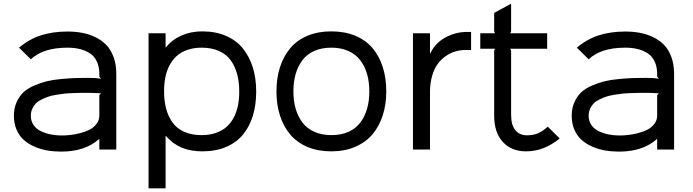

<svg xmlns="http://www.w3.org/2000/svg" viewBox="-20 -810 3756 1040"><path d="M518.1 -294.9 527.8 -304.2Q491.2 -307.1 463.9 -307.1Q462.4 -307.1 459 -307.1Q433.1 -307.1 418.5 -306.9Q403.8 -306.6 375.2 -305.7Q346.7 -304.7 328.4 -302.7Q310.1 -300.8 283.7 -296.4Q257.3 -292 240.2 -285.9Q223.1 -279.8 203.6 -270.3Q184.1 -260.7 173.1 -248.8Q162.1 -236.8 154.5 -220Q147 -203.1 147 -183.1Q147 -153.3 162.8 -131.3Q178.7 -109.4 204.6 -97.9Q230.5 -86.4 257.6 -81.3Q284.7 -76.2 313 -76.2Q335 -76.2 359.1 -78.6Q383.3 -81.1 412.6 -88.4Q441.9 -95.7 464.6 -107.2Q487.3 -118.7 502.7 -138.7Q518.1 -158.7 518.1 -184.1ZM609.9 -410.2V0H518.1V-56.2H516.1Q439.9 11.2 312 11.2Q272.5 11.2 236.6 5.1Q200.7 -1 167 -15.6Q133.3 -30.3 108.9 -52Q84.5 -73.7 69.8 -107.4Q55.2 -141.1 55.2 -183.1Q55.2 -224.1 70.1 -256.8Q85 -289.6 107.4 -310.5Q129.9 -331.5 166.3 -346.9Q202.6 -362.3 234.6 -370.1Q266.6 -377.9 312 -382.1Q357.4 -386.2 387 -387.2Q416.5 -388.2 458 -388.2Q500.5 -388.2 527.8 -383.8L518.1 -395V-409.2Q518.1 -448.2 504.6 -476.8Q491.2 -505.4 466.8 -521.2Q442.4 -537.1 412.4 -544.4Q382.3 -551.8 345.2 -551.8Q213.9 -551.8 147 -488.8L83 -551.8Q138.7 -598.6 202.6 -618.9Q266.6 -639.2 345.2 -639.2Q387.2 -639.2 424.3 -632.3Q461.4 -625.5 496.1 -608.9Q530.8 -592.3 555.4 -566.9Q580.1 -541.5 595 -501.5Q609.9 -461.4 609.9 -410.2Z M1275.9 -314.9Q1275.9 -366.2 1264.6 -408.2Q1253.4 -450.2 1230 -482.9Q1206.5 -515.6 1166.5 -533.7Q1126.5 -551.8 1072.8 -551.8Q1029.3 -551.8 994.9 -539.8Q960.4 -527.8 937 -506.6Q913.6 -485.4 897.9 -455.3Q882.3 -425.3 875.5 -390.4Q868.7 -355.5 868.7 -314.9Q868.7 -263.2 879.9 -221.2Q891.1 -179.2 914.6 -146.5Q938 -113.8 978 -95.9Q1018.1 -78.1 1071.8 -78.1Q1115.2 -78.1 1149.7 -90.1Q1184.1 -102.1 1207.5 -123Q1231 -144 1246.6 -174.1Q1262.2 -204.1 1269 -239Q1275.9 -273.9 1275.9 -314.9ZM1367.7 -314.9Q1367.7 -242.7 1349.9 -183.8Q1332 -125 1296.6 -81.5Q1261.2 -38.1 1205.1 -14.2Q1148.9 9.8 1075.7 9.8Q1012.2 9.8 964.4 -10.3Q916.5 -30.3 878.9 -73.2H877V210H784.7V-629.9H877V-553.2H878.9Q910.6 -594.2 961.9 -617.2Q1013.2 -640.1 1075.7 -640.1Q1147.9 -640.1 1204.1 -615.7Q1260.3 -591.3 1295.7 -547.4Q1331.1 -503.4 1349.4 -444.6Q1367.7 -385.7 1367.7 -314.9Z M1968.5 -221.7Q1980.5 -263.7 1980.5 -314.9Q1980.5 -366.2 1968.5 -408.2Q1956.5 -450.2 1932.1 -482.9Q1907.7 -515.6 1867.4 -533.7Q1827.1 -551.8 1774.4 -551.8Q1721.7 -551.8 1681.6 -533.7Q1641.6 -515.6 1617.4 -483.2Q1593.3 -450.7 1581.3 -408.4Q1569.3 -366.2 1569.3 -314.9Q1569.3 -263.7 1581.3 -221.7Q1593.3 -179.7 1617.7 -147Q1642.1 -114.3 1682.4 -96.2Q1722.7 -78.1 1775.4 -78.1Q1828.1 -78.1 1868.2 -96.2Q1908.2 -114.3 1932.4 -147Q1956.5 -179.7 1968.5 -221.7ZM2072.3 -314.9Q2072.3 -244.1 2053.2 -185.1Q2034.2 -126 1997.6 -82.5Q1960.9 -39.1 1903.8 -14.6Q1846.7 9.8 1774.4 9.8Q1701.7 9.8 1644.8 -14.4Q1587.9 -38.6 1551.5 -82Q1515.1 -125.5 1496.3 -184.6Q1477.5 -243.7 1477.5 -314.9Q1477.5 -386.2 1496.3 -445.3Q1515.1 -504.4 1551.5 -548.1Q1587.9 -591.8 1644.8 -616Q1701.7 -640.1 1774.4 -640.1Q1847.7 -640.1 1904.8 -616.2Q1961.9 -592.3 1998.3 -548.8Q2034.7 -505.4 2053.5 -446Q2072.3 -386.7 2072.3 -314.9Z M2531.7 -637.2V-539.1H2502Q2473.6 -539.1 2447 -531.5Q2420.4 -523.9 2395 -506.6Q2369.6 -489.3 2350.8 -463.6Q2332 -438 2320.6 -398.7Q2309.1 -359.4 2309.1 -311V0H2216.8V-629.9H2309.1V-521H2311Q2336.9 -576.7 2392.3 -606.9Q2447.8 -637.2 2511.7 -637.2Z M2946.8 -124 3011.7 -60.1Q2926.8 9.8 2829.6 9.8Q2750 9.8 2703.4 -41.3Q2656.7 -92.3 2656.7 -184.1V-536.1L2661.6 -545.9H2581.5V-629.9H2661.6L2656.7 -640.1V-740.2L2748.5 -790V-640.1L2743.7 -629.9H2943.8V-545.9H2743.7L2748.5 -536.1V-188Q2748.5 -133.3 2771.2 -105.2Q2793.9 -77.1 2835 -77.1Q2868.2 -77.1 2894.3 -88.1Q2920.4 -99.1 2946.8 -124Z M3539.6 -294.9 3549.3 -304.2Q3512.7 -307.1 3485.4 -307.1Q3483.9 -307.1 3480.5 -307.1Q3454.6 -307.1 3439.9 -306.9Q3425.3 -306.6 3396.7 -305.7Q3368.2 -304.7 3349.9 -302.7Q3331.5 -300.8 3305.2 -296.4Q3278.8 -292 3261.7 -285.9Q3244.6 -279.8 3225.1 -270.3Q3205.6 -260.7 3194.6 -248.8Q3183.6 -236.8 3176 -220Q3168.5 -203.1 3168.5 -183.1Q3168.5 -153.3 3184.3 -131.3Q3200.2 -109.4 3226.1 -97.9Q3252 -86.4 3279.1 -81.3Q3306.2 -76.2 3334.5 -76.2Q3356.4 -76.2 3380.6 -78.6Q3404.8 -81.1 3434.1 -88.4Q3463.4 -95.7 3486.1 -107.2Q3508.8 -118.7 3524.2 -138.7Q3539.6 -158.7 3539.6 -184.1ZM3631.3 -410.2V0H3539.6V-56.2H3537.6Q3461.4 11.2 3333.5 11.2Q3293.9 11.2 3258.1 5.1Q3222.2 -1 3188.5 -15.6Q3154.8 -30.3 3130.4 -52Q3106 -73.7 3091.3 -107.4Q3076.7 -141.1 3076.7 -183.1Q3076.7 -224.1 3091.6 -256.8Q3106.4 -289.6 3128.9 -310.5Q3151.4 -331.5 3187.7 -346.9Q3224.1 -362.3 3256.1 -370.1Q3288.1 -377.9 3333.5 -382.1Q3378.9 -386.2 3408.4 -387.2Q3438 -388.2 3479.5 -388.2Q3522 -388.2 3549.3 -383.8L3539.6 -395V-409.2Q3539.6 -448.2 3526.1 -476.8Q3512.7 -505.4 3488.3 -521.2Q3463.9 -537.1 3433.8 -544.4Q3403.8 -551.8 3366.7 -551.8Q3235.4 -551.8 3168.5 -488.8L3104.5 -551.8Q3160.2 -598.6 3224.1 -618.9Q3288.1 -639.2 3366.7 -639.2Q3408.7 -639.2 3445.8 -632.3Q3482.9 -625.5 3517.6 -608.9Q3552.2 -592.3 3576.9 -566.9Q3601.6 -541.5 3616.5 -501.5Q3631.3 -461.4 3631.3 -410.2Z"/></svg>

Font: Sinkin Sans 400 Regular
Style: Regular
Weight: 400
Designer: Keith Bates
Foundry: K-Type
Version: Sinkin Sans (version 1.0)  by Keith Bates   •   © 2014   www